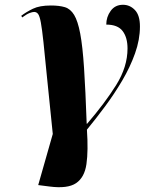

<svg xmlns="http://www.w3.org/2000/svg" viewBox="-20 -566 606 804"><path d="M187 215 140 209 201 -5Q186 -147 177 -240.5Q168 -334 162 -389.5Q156 -445 151 -472Q146 -499 139.5 -507.5Q133 -516 123 -516Q116 -516 104 -511.5Q92 -507 73 -493L69 -500Q90 -516 118 -529.5Q146 -543 193 -543Q228 -543 251.5 -536Q275 -529 290.5 -503.5Q306 -478 316 -425Q326 -372 332 -280.5Q338 -189 343 -48H345Q419 -134 466.5 -210Q514 -286 514 -363Q514 -409 493.5 -436Q473 -463 425 -463Q425 -495 443.5 -520.5Q462 -546 495 -546Q524 -546 545 -524Q566 -502 566 -455Q566 -400 545.5 -342.5Q525 -285 492 -229Q459 -173 420 -120.5Q381 -68 344 -23Q350 65 342 121Q334 177 298.5 201Q263 225 187 215Z"/></svg>

Font: Noto Serif Display ExtraCondensed Black
Style: Italic
Weight: 900
Width: 2
Italic angle: -12°
Designer: Monotype Design Team
Foundry: Monotype Imaging Inc.
Version: Version 2.009